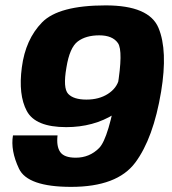

<svg xmlns="http://www.w3.org/2000/svg" viewBox="-20 -701 652 727"><path d="M249.4 6.6Q423.7 6.6 492.2 -85.4Q560.7 -177.4 590 -353.8Q615.8 -509.8 580.2 -595.2Q544.6 -680.6 380.1 -680.6Q202.3 -680.6 139.3 -616.3Q76.4 -551.9 62.7 -446Q48.8 -341.9 81.5 -280.7Q114.3 -219.6 230.7 -219.6Q334 -219.6 413.1 -269.1Q492.3 -318.6 504 -364.9L430.7 -401.4Q422.1 -366.9 388.5 -345.4Q355 -323.9 307.3 -323.9Q258.8 -323.9 238.3 -345.5Q217.8 -367.2 231.5 -445.3Q243.6 -520.8 274.4 -544Q305.2 -567.2 355.9 -567.2Q406.1 -567.2 426.6 -537.8Q447.1 -508.3 424.6 -371.4Q391.7 -177.1 355.3 -140.5Q319 -103.9 266.8 -103.9Q222.9 -103.9 208 -125.4Q193.1 -146.9 197.9 -188.3H29.1Q19.3 -131.2 51.9 -62.3Q84.4 6.6 249.4 6.6Z"/></svg>

Font: Anybody Thin
Style: Italic
Weight: 100
Italic angle: -10°
Designer: Tyler Finck
Foundry: Etcetera Type Company
Version: Version 1.114;gftools[0.9.25]